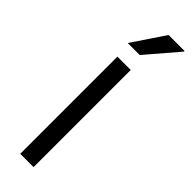

<svg xmlns="http://www.w3.org/2000/svg" viewBox="-249 -729 735 735"><g transform="rotate(45 118.5 -361.5)"><path d="M61 -590.8 149.9 -723.1H235.8L236.8 -720.2L126 -590.8ZM69.8 0V-525.9H142.1V0Z"/></g></svg>

Font: Archivo Light
Style: Regular
Weight: 300
Designer: Hector Gatti
Foundry: Omnibus-Type
Version: Version 2.001